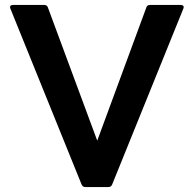

<svg xmlns="http://www.w3.org/2000/svg" viewBox="-20 -754 781 774"><path d="M324 0Q313 0 309 -10L22 -719Q19 -726 22 -730Q25 -734 32 -734H158Q170 -734 173 -724L372 -187L570 -724Q573 -734 585 -734H709Q716 -734 719 -730Q722 -726 719 -719L432 -10Q428 0 417 0Z"/></svg>

Font: LINE Seed Sans App
Style: Bold
Weight: 700
Designer: LINE VX Design & Dalton Maag Ltd & Sandoll Inc
Foundry: Dalton Maag Ltd
Version: Version 1.003